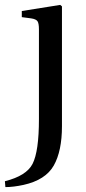

<svg xmlns="http://www.w3.org/2000/svg" viewBox="-53 -522 353 784"><path d="M-33 218Q55 196 80 147Q106 96 106 -36V-402Q106 -427 100 -435.5Q94 -444 74 -447L36 -452V-477L193 -502L200 -496V-7Q200 95 166.5 154Q133 213 43 233Q1 242 -31 242Z"/></svg>

Font: Linguistics Pro
Style: Regular
Weight: 400
Designer: Stefan Peev, Context Ltd
Foundry: Stefan Peev, Context Ltd
Version: Version 001.000